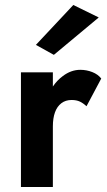

<svg xmlns="http://www.w3.org/2000/svg" viewBox="-20 -750 430 770"><path d="M196 -530 124 -570 274 -730 376 -680ZM192 0H64V-460H192V-403Q209 -428 232 -445Q265 -470 302 -470Q327 -470 350 -461Q373 -452 386 -435L327 -324Q314 -336 300.5 -342.5Q287 -349 267 -349Q243 -349 226 -336Q209 -323 200.5 -299.5Q192 -276 192 -243Z"/></svg>

Font: Venryn Sans SemiBold
Style: Regular
Weight: 600
Designer: Owen Earl, indestructible type* (font) & Cristiano Sobral (main changes)
Version: Version 3.60;October 28, 2020;FontCreator 13.0.0.2681 64-bit